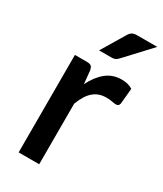

<svg xmlns="http://www.w3.org/2000/svg" viewBox="-185 -799 739 870"><g transform="rotate(30 185.0 -364.0)"><path d="M167 -415.5Q191 -464 225 -491.8Q259 -519.5 306.5 -519.5Q323 -519.5 337.5 -515.8Q352 -512 363.5 -504.5L356 -423.5Q354 -415 349.8 -411.8Q345.5 -408.5 338.5 -408.5Q331 -408.5 317 -411.2Q303 -414 287.5 -414Q265 -414 247.8 -407.5Q230.5 -401 216.8 -388.5Q203 -376 192.5 -358Q182 -340 173 -317V0H65.5V-510H128Q145 -510 151.5 -503.8Q158 -497.5 160.5 -482ZM370.5 -728 250 -598.5Q242 -589.5 234.2 -586Q226.5 -582.5 214 -582.5H150L222.5 -703.5Q229.5 -716 238.8 -722Q248 -728 266 -728Z"/></g></svg>

Font: Lato 2
Style: Regular
Weight: 600
Designer: Lukasz Dziedzic with Adam Twardoch and Botio Nikoltchev
Foundry: tyPoland Lukasz Dziedzic
Version: Version 2.015; 2015-08-06; http://www.latofonts.com/